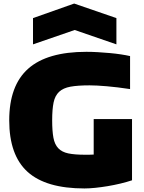

<svg xmlns="http://www.w3.org/2000/svg" viewBox="-20 -1047 811 1082"><path d="M456 15Q239 15 135.5 -78.5Q32 -172 32 -369Q32 -565 139 -660Q246 -755 467 -755Q498 -755 532 -753Q566 -751 599 -748Q632 -745 661.5 -740.5Q691 -736 713 -731V-545Q640 -556 581.5 -561Q523 -566 485 -566Q418 -566 377 -558.5Q336 -551 313 -529.5Q290 -508 282 -469.5Q274 -431 274 -369Q274 -309 281 -271Q288 -233 308.5 -211.5Q329 -190 365 -182.5Q401 -175 458 -175Q469 -175 481.5 -175Q494 -175 508 -176V-376H724V-31Q694 -21 658.5 -12.5Q623 -4 587 2Q551 8 517 11.5Q483 15 456 15ZM166 -945 398 -1027 636 -945V-797L401 -878L166 -797Z"/></svg>

Font: Encode Sans Wide
Style: Black
Weight: 900
Designer: Pablo Impallari, Andres Torresi
Foundry: Pablo Impallari, Andres Torresi
Version: Version 1.000; ttfautohint (v1.00) -l 8 -r 50 -G 200 -x 14 -